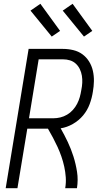

<svg xmlns="http://www.w3.org/2000/svg" viewBox="-20 -993 540 1013"><path d="M10 0 131 -735H312Q340 -735 367 -728.5Q394 -722 415 -706.5Q436 -691 450 -668.5Q464 -646 470 -619.5Q476 -593 475.5 -565Q475 -537 470 -509Q465 -476 453 -443.5Q441 -411 418.5 -384Q396 -357 364.5 -339Q333 -321 300 -316Q320 -281 337.5 -244Q355 -207 367.5 -167.5Q380 -128 386.5 -86Q393 -44 386 0H324Q329 -29 327 -57.5Q325 -86 319 -113.5Q313 -141 304 -167Q295 -193 283.5 -218Q272 -243 259.5 -266.5Q247 -290 233 -314H124L72 0ZM133 -369H262Q280 -369 298.5 -373.5Q317 -378 334 -388Q351 -398 364.5 -413Q378 -428 387 -445.5Q396 -463 401 -481Q406 -499 409 -518Q413 -537 414 -556Q415 -575 412 -593.5Q409 -612 401 -628.5Q393 -645 380 -657Q367 -669 349.5 -674.5Q332 -680 312 -680H184ZM423 -800 311 -937 363 -973 467 -830ZM253 -800 141 -937 193 -973 297 -830Z"/></svg>

Font: Iosevka Curly Light
Style: Italic
Weight: 300
Italic angle: -9°
Monospace: yes
Designer: Belleve Invis
Foundry: Belleve Invis
Version: Version 22.1.2; ttfautohint (v1.8.4)